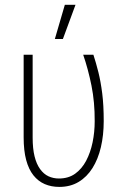

<svg xmlns="http://www.w3.org/2000/svg" viewBox="-20 -751 507 781"><path d="M76.2 -528.3H112.8V-191.4Q112.8 -146.5 120.6 -115Q128.4 -83.5 143.1 -63.2Q157.7 -43 177.2 -33.9Q196.8 -24.9 219.7 -24.9Q258.3 -24.9 285.6 -44.4Q313 -64 330.6 -97.4Q348.1 -130.9 356.7 -172.4Q365.2 -213.9 365.2 -257.8Q365.7 -335 352.1 -402.8Q338.4 -470.7 318.4 -528.3H359.9Q370.6 -495.6 380.1 -457.8Q389.6 -419.9 395.8 -371.3Q401.9 -322.8 401.9 -258.3Q401.9 -201.2 390.4 -152.3Q378.9 -103.5 356.2 -67.4Q333.5 -31.2 299.8 -11Q266.1 9.3 221.2 9.3Q188.5 9.3 161.9 -2.2Q135.3 -13.7 116 -37.8Q96.7 -62 86.4 -100.3Q76.2 -138.7 76.2 -192.4ZM203.1 -592.3 243.7 -731.4H287.1L235.8 -592.3Z"/></svg>

Font: Roboto Condensed ExtraLight
Style: Regular
Weight: 250
Designer: Christian Robertson
Foundry: Google
Version: Version 3.008; 2023